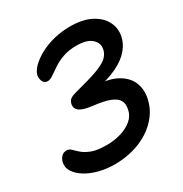

<svg xmlns="http://www.w3.org/2000/svg" viewBox="-170 -844 941 989"><g transform="rotate(-30 301.0 -349.5)"><path d="M231 16Q181 16 137 4.5Q93 -7 60.5 -27.5Q28 -48 12 -73.5Q-4 -99 2 -127Q6 -145 18 -158Q30 -171 49 -171Q65 -171 77 -158.5Q89 -146 107 -130.5Q125 -115 156.5 -103Q188 -91 243 -91Q289 -91 329 -103Q369 -115 396.5 -138.5Q424 -162 430 -197Q436 -227 424.5 -247.5Q413 -268 379 -281.5Q345 -295 282 -302Q230 -308 208 -323Q186 -338 191 -365Q193 -375 199 -383.5Q205 -392 218 -398Q233 -404 259 -410.5Q285 -417 319 -427Q386 -445 426 -467Q466 -489 474 -528Q481 -562 453 -587.5Q425 -613 363 -613Q316 -613 281 -600Q246 -587 221.5 -570.5Q197 -554 178.5 -541Q160 -528 145 -528Q126 -528 118 -544.5Q110 -561 113 -581Q119 -605 143 -628.5Q167 -652 204 -672Q241 -692 287.5 -703.5Q334 -715 383 -715Q458 -715 506.5 -690Q555 -665 576 -625Q597 -585 588 -539Q581 -501 552 -466.5Q523 -432 469 -406Q415 -380 331 -364L345 -386Q429 -382 476 -354Q523 -326 539 -283.5Q555 -241 545 -194Q535 -144 505 -104.5Q475 -65 432 -38Q389 -11 337 2.5Q285 16 231 16Z"/></g></svg>

Font: Shantell Sans Medium
Style: Italic
Weight: 500
Italic angle: -11°
Designer: Stephen Nixon, Anya Danilova, Shantell Martin
Foundry: Arrow Type
Version: Version 1.011;[c5ecc13dd]